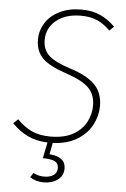

<svg xmlns="http://www.w3.org/2000/svg" viewBox="-60 -736 655 997"><g transform="rotate(5 267.0 -237.5)"><path d="M500 -619 477 -597Q443 -631 407.5 -646Q372 -661 324 -661Q244 -661 195.5 -621.5Q147 -582 147 -519Q147 -468 180 -438Q213 -408 292 -383Q381 -355 422 -313Q463 -271 463 -202Q463 -152 438.5 -104.5Q414 -57 362.5 -25Q311 7 235 10L224 70Q308 76 308 137Q308 175 278.5 196.5Q249 218 206 218Q166 218 134 198L149 174Q175 188 206 188Q235 188 254 175.5Q273 163 273 138Q273 114 255 104Q237 94 191 93L208 10Q149 8 104.5 -13.5Q60 -35 22 -74L46 -97Q81 -60 122 -41Q163 -22 220 -22Q293 -22 339.5 -49Q386 -76 406.5 -117Q427 -158 427 -201Q427 -258 393 -292.5Q359 -327 279 -354Q187 -384 149.5 -420.5Q112 -457 112 -519Q112 -565 137 -605Q162 -645 210.5 -669Q259 -693 324 -693Q380 -693 422 -674Q464 -655 500 -619Z"/></g></svg>

Font: FiraGO UltraLight
Style: Italic
Weight: 200
Italic angle: -8°
Designer: bBox Type GmbH
Foundry: bBox Type GmbH
Version: Version 1.001